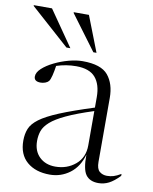

<svg xmlns="http://www.w3.org/2000/svg" viewBox="-100 -795 690 868"><g transform="rotate(10 245.5 -361.0)"><path d="M411 9.5Q371.5 9.5 353.2 -15.8Q335 -41 336 -108Q320 -50.5 279.5 -20.2Q239 10 188 10Q122.5 10 83.2 -23.8Q44 -57.5 44 -121Q44 -151.5 53.8 -175.8Q63.5 -200 93.2 -222.2Q123 -244.5 181.5 -268.8Q240 -293 337 -324V-372Q337 -430 309.8 -461.8Q282.5 -493.5 221.5 -493.5Q175.5 -493.5 131.5 -479Q128 -454.5 123 -434.2Q118 -414 112 -406.5Q106.5 -400 96 -396.2Q85.5 -392.5 75 -392.5Q45 -392.5 45 -415.5Q45 -434 65.2 -452.8Q85.5 -471.5 117 -487Q148.5 -502.5 183 -511.8Q217.5 -521 246.5 -521Q331.5 -521 363.5 -482Q395.5 -443 395.5 -379V-85Q395.5 -53 409.5 -41.2Q423.5 -29.5 443.5 -29.5Q460 -29.5 474 -33.8Q488 -38 507.5 -49.5V-40.5Q481.5 -13.5 459 -2Q436.5 9.5 411 9.5ZM105.5 -130.5Q105.5 -84 133.5 -57Q161.5 -30 206.5 -30Q260 -30 298.5 -62.2Q337 -94.5 337 -150.5V-308Q259.5 -283 213.2 -261.2Q167 -239.5 143.8 -218.8Q120.5 -198 113 -176.8Q105.5 -155.5 105.5 -130.5ZM181 -569H163L-15.5 -728.5V-732H68ZM301 -569H286.5L168 -728.5V-732H237.5Z"/></g></svg>

Font: Newsreader 72pt Light
Style: Regular
Weight: 300
Designer: Hugues Gentile
Foundry: Production Type
Version: Version 1.003; ttfautohint (v1.8.3)